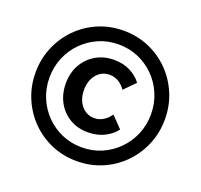

<svg xmlns="http://www.w3.org/2000/svg" viewBox="-131 -889 1111 1063"><g transform="rotate(20 424.0 -358.0)"><path d="M424 26Q344 26 275 -3.5Q206 -33 154 -85.5Q102 -138 72.5 -208Q43 -278 43 -358Q43 -438 72.5 -508Q102 -578 154 -630.5Q206 -683 275 -712.5Q344 -742 424 -742Q504 -742 573 -712.5Q642 -683 694 -630.5Q746 -578 775.5 -508Q805 -438 805 -358Q805 -278 775.5 -208Q746 -138 694 -85.5Q642 -33 573 -3.5Q504 26 424 26ZM424 -55Q487 -55 541 -78.5Q595 -102 636 -143.5Q677 -185 700 -240Q723 -295 723 -358Q723 -421 700 -476Q677 -531 636 -572.5Q595 -614 541 -637.5Q487 -661 424 -661Q361 -661 307 -637.5Q253 -614 212 -572.5Q171 -531 148 -476Q125 -421 125 -358Q125 -295 148 -240Q171 -185 212 -143.5Q253 -102 307 -78.5Q361 -55 424 -55ZM528 -286 591 -221Q566 -187 523.5 -166Q481 -145 427 -145Q367 -145 320.5 -172.5Q274 -200 247.5 -248.5Q221 -297 221 -359Q221 -421 248 -469Q275 -517 322 -544.5Q369 -572 429 -572Q483 -572 524.5 -551Q566 -530 591 -496L528 -432Q511 -457 487 -471.5Q463 -486 434 -486Q388 -486 358 -450.5Q328 -415 328 -359Q328 -303 358 -267Q388 -231 434 -231Q463 -231 487 -246Q511 -261 528 -286Z"/></g></svg>

Font: Wix Madefor Text
Style: Bold
Weight: 700
Designer: Dalton Maag Ltd
Foundry: Dalton Maag Ltd
Version: Version 3.100